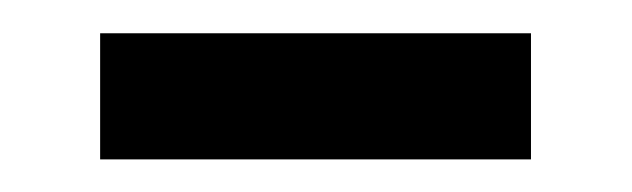

<svg xmlns="http://www.w3.org/2000/svg" viewBox="-20 -255 382 116"><path d="M40.5 -158.7V-234.9H300.8V-158.7Z"/></svg>

Font: Simplified Naskh
Style: Regular
Weight: 400
Designer: SIL International
Foundry: Arabeyes
Version: 1.02_alpha